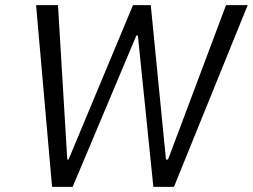

<svg xmlns="http://www.w3.org/2000/svg" viewBox="-20 -725 981 745"><path d="M182 0 120 -705H205L241 -106H246L496 -705H565L624 -106H632L857 -705H941L655 0H575L515 -587H509L262 0Z"/></svg>

Font: Nunito Sans 7pt Condensed
Style: Italic
Weight: 400
Width: 3
Italic angle: -9°
Designer: Vernon Adams
Foundry: Vernon Adams
Version: Version 3.101;gftools[0.9.27]